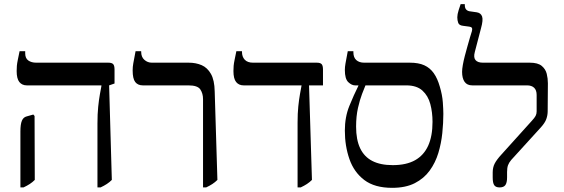

<svg xmlns="http://www.w3.org/2000/svg" viewBox="-20 -893 2707 922"><path d="M448 7V-300Q448 -346 451.5 -380Q455 -414 459.5 -439Q464 -464 467 -480V-483H109Q86 -483 73 -499Q60 -515 60 -552Q60 -565 61 -577Q62 -589 65.5 -605.5Q69 -622 74 -647H101V-637Q101 -613 116 -602.5Q131 -592 154 -592H500Q517 -592 523.5 -585Q530 -578 530 -559V-492L504 -483L517 -29Q506 -18 493 -9.5Q480 -1 463 7ZM78 7V-262Q78 -296 85 -313Q92 -330 108 -334L140 -343L146 -336L147 -29Q136 -18 123 -9.5Q110 -1 93 7Z M955 7V-417Q955 -444 942 -463.5Q929 -483 885 -483H666Q642 -483 629.5 -499Q617 -515 617 -555Q617 -572 620 -588.5Q623 -605 631 -647H658V-644Q658 -619 673.5 -605.5Q689 -592 709 -592H886Q921 -592 948.5 -580Q976 -568 993 -538Q1010 -508 1011 -454L1024 -29Q1013 -18 1000 -9.5Q987 -1 970 7Z M1409 7V-304Q1409 -349 1412.5 -382.5Q1416 -416 1420.5 -441Q1425 -466 1428 -482V-483H1150Q1127 -483 1114 -499Q1101 -515 1101 -552Q1101 -565 1102 -577Q1103 -589 1106.5 -605.5Q1110 -622 1115 -647H1142V-644Q1142 -620 1155.5 -606Q1169 -592 1195 -592H1501Q1518 -592 1524.5 -585Q1531 -578 1531 -559V-483H1464L1478 -29Q1467 -18 1454 -9.5Q1441 -1 1424 7Z M1863 9Q1779 9 1729.5 -28.5Q1680 -66 1658 -129Q1636 -192 1636 -266Q1636 -331 1657.5 -384Q1679 -437 1701 -481V-499H1735V-483Q1729 -469 1718.5 -441.5Q1708 -414 1699 -374.5Q1690 -335 1690 -285Q1690 -222 1709.5 -181Q1729 -140 1768 -120Q1807 -100 1866 -100Q1931 -100 1973 -123.5Q2015 -147 2036 -193Q2057 -239 2057 -308Q2057 -353 2046.5 -393Q2036 -433 2008.5 -458Q1981 -483 1931 -483H1685Q1669 -483 1652.5 -498.5Q1636 -514 1636 -557Q1636 -571 1639 -588Q1642 -605 1650 -647H1677V-642Q1677 -617 1691 -604.5Q1705 -592 1729 -592H1948Q1990 -592 2017.5 -579.5Q2045 -567 2063 -541.5Q2081 -516 2092 -477Q2104 -437 2106.5 -401.5Q2109 -366 2109 -346Q2109 -303 2104 -254Q2099 -205 2085 -158.5Q2071 -112 2043.5 -74Q2016 -36 1972 -13.5Q1928 9 1863 9Z M2379 7Q2361 7 2353.5 -3.5Q2346 -14 2346 -41V-65Q2346 -89 2355.5 -107.5Q2365 -126 2387 -150L2534 -313Q2547 -327 2552 -336.5Q2557 -346 2557 -358V-437Q2557 -460 2545 -471.5Q2533 -483 2511 -483H2248Q2223 -483 2211 -500Q2199 -517 2199 -548Q2199 -561 2202.5 -581Q2206 -601 2212 -624Q2218 -647 2224.5 -670Q2231 -693 2236.5 -712Q2242 -731 2246 -743Q2249 -754 2246 -759Q2243 -764 2234 -765L2204 -769Q2185 -771 2180.5 -783Q2176 -795 2176 -810Q2176 -824 2182.5 -844.5Q2189 -865 2192 -873H2212V-870Q2212 -855 2218 -848Q2224 -841 2234 -839L2269 -834Q2289 -831 2295 -814Q2301 -797 2290 -758L2260 -643Q2253 -617 2263.5 -604.5Q2274 -592 2299 -592H2524Q2563 -592 2581.5 -576.5Q2600 -561 2605.5 -538.5Q2611 -516 2611 -493L2610 -359Q2610 -340 2603.5 -321.5Q2597 -303 2577 -281L2435 -125Q2424 -112 2419.5 -99.5Q2415 -87 2415 -67V-41Q2415 -16 2407 -4.5Q2399 7 2379 7Z"/></svg>

Font: Noto Serif Hebrew
Style: Regular
Weight: 400
Designer: Monotype Design Team
Foundry: Monotype Imaging Inc.
Version: Version 2.003